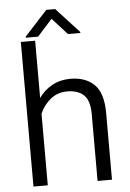

<svg xmlns="http://www.w3.org/2000/svg" viewBox="-60 -948 670 992"><g transform="rotate(-5 275.0 -452.0)"><path d="M147 -750V-453.1Q174.8 -492.7 216.6 -515.4Q258.3 -538.1 310.5 -538.1Q389.2 -538.1 434.6 -493.9Q480 -449.7 480 -345.2V0H405.3V-345.7Q405.3 -417.5 374.8 -446Q344.2 -474.6 290 -474.6Q237.8 -474.6 201.4 -444.3Q165 -414.1 147 -371.1V0H72.8V-750ZM264.2 -903.8 383.3 -774.4V-769.5H318.8L241.2 -855.5L164.1 -769.5H100.6V-775.4L218.3 -903.8Z"/></g></svg>

Font: Vazirmatn UI Light
Style: Regular
Weight: 300
Designer: Saber Rastikerdar
Foundry: Saber Rastikerdar
Version: Version 33.003